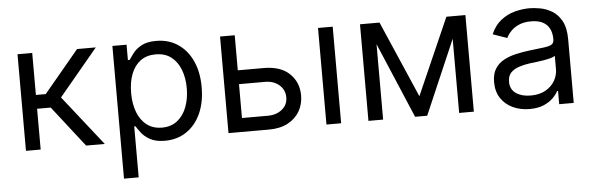

<svg xmlns="http://www.w3.org/2000/svg" viewBox="-48 -715 3347 1081"><g transform="rotate(-5 1625.0 -174.5)"><path d="M77.1 0V-545.9H160.2V-308.6H215.8L413.6 -545.9H519.5L299.8 -282.2L522.5 0H417L237.3 -230.5H160.2V0Z M613.3 204.1V-545.9H693.4V-459H703.1Q712.4 -473.1 729 -495.4Q745.6 -517.6 776.9 -535.2Q808.1 -552.7 861.3 -552.7Q930.2 -552.7 982.4 -518.3Q1034.7 -483.9 1064.2 -420.7Q1093.8 -357.4 1093.8 -271.5Q1093.8 -185.1 1064.5 -121.3Q1035.2 -57.6 982.9 -22.9Q930.7 11.7 862.3 11.7Q810.1 11.7 778.3 -6.1Q746.6 -23.9 729.5 -46.6Q712.4 -69.3 703.1 -84H696.3V204.1ZM851.6 -63.5Q903.8 -63.5 939 -91.6Q974.1 -119.6 991.9 -167Q1009.8 -214.4 1009.8 -272.5Q1009.8 -330.1 992.2 -376.5Q974.6 -422.9 939.7 -450.2Q904.8 -477.5 851.6 -477.5Q800.3 -477.5 765.6 -451.9Q731 -426.3 713.1 -380.1Q695.3 -334 695.3 -272.5Q695.3 -210.9 713.4 -163.8Q731.4 -116.7 766.4 -90.1Q801.3 -63.5 851.6 -63.5Z M1293.9 -347.7H1450.2Q1545.9 -348.1 1596.7 -299.3Q1647.5 -250.5 1647.5 -175.8Q1647.5 -127 1624.8 -87.2Q1602.1 -47.4 1558.1 -23.7Q1514.2 0 1450.2 0H1221.7V-545.9H1304.7V-78.1H1450.2Q1499.5 -78.1 1531.5 -104.2Q1563.5 -130.4 1563.5 -171.9Q1563.5 -215.3 1531.5 -242.7Q1499.5 -270 1450.2 -269.5H1293.9ZM1775.4 0V-545.9H1858.4V0Z M2276.4 0 2044.9 -545.9H2123L2310.5 -113.3L2501 -545.9H2580.1L2344.7 0ZM2012.7 0V-545.9H2095.7V0ZM2525.4 0V-545.9H2608.4V0Z M2922.9 12.7Q2871.1 12.7 2828.6 -7.1Q2786.1 -26.9 2761.2 -64.5Q2736.3 -102.1 2736.3 -155.3Q2736.3 -202.1 2754.9 -231.2Q2773.4 -260.3 2804.4 -277.1Q2835.4 -293.9 2872.8 -302.2Q2910.2 -310.5 2948.2 -315.4Q2998 -321.8 3029.3 -325.2Q3060.5 -328.6 3075.2 -336.9Q3089.8 -345.2 3089.8 -365.2V-368.2Q3089.8 -403.3 3076.9 -428Q3064 -452.6 3038.1 -465.6Q3012.2 -478.5 2973.6 -478.5Q2933.6 -478.5 2905.5 -466.3Q2877.4 -454.1 2859.4 -435.3Q2841.3 -416.5 2832 -396.5L2752 -424.8Q2773.4 -474.6 2809.3 -502.4Q2845.2 -530.3 2887.5 -541.5Q2929.7 -552.7 2970.7 -552.7Q2997.1 -552.7 3031.2 -546.6Q3065.4 -540.5 3097.9 -521.2Q3130.4 -502 3151.6 -463.1Q3172.9 -424.3 3172.9 -359.4V0H3090.8V-74.2H3085Q3076.7 -56.6 3056.6 -36.4Q3036.6 -16.1 3003.7 -1.7Q2970.7 12.7 2922.9 12.7ZM2935.5 -62.5Q2985.4 -62.5 3019.8 -82Q3054.2 -101.6 3072 -132.6Q3089.8 -163.6 3089.8 -197.3V-274.4Q3084.5 -268.1 3066.4 -262.9Q3048.3 -257.8 3024.9 -253.9Q3001.5 -250 2979.5 -247.3Q2957.5 -244.6 2944.3 -243.2Q2911.6 -238.8 2883.3 -229.2Q2855 -219.7 2837.6 -201.2Q2820.3 -182.6 2820.3 -150.4Q2820.3 -106.9 2852.8 -84.7Q2885.3 -62.5 2935.5 -62.5Z"/></g></svg>

Font: Inter
Style: Regular
Weight: 400
Designer: Rasmus Andersson
Foundry: rsms
Version: Version 4.000;git-8c9346024